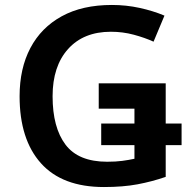

<svg xmlns="http://www.w3.org/2000/svg" viewBox="-20 -744 766 774"><path d="M399 10Q231 10 145 -86Q59 -182 59 -356Q59 -468 102.5 -550.5Q146 -633 229 -678.5Q312 -724 431 -724Q489 -724 543.5 -712Q598 -700 643 -681L599 -576Q564 -592 519.5 -604Q475 -616 427 -616Q317 -616 254.5 -546.5Q192 -477 192 -356Q192 -230 244 -161Q296 -92 412 -92Q447 -92 473 -95.5Q499 -99 522 -104V-159H388V-246H522V-306H378V-408H648V-246H712V-159H648V-31Q593 -12 534.5 -1Q476 10 399 10Z"/></svg>

Font: Noto Sans SemiBold
Style: Regular
Weight: 600
Designer: Monotype Design Team
Foundry: Monotype Imaging Inc.
Version: Version 2.007